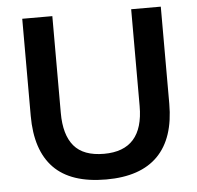

<svg xmlns="http://www.w3.org/2000/svg" viewBox="-51 -758 843 820"><g transform="rotate(-5 370.0 -347.5)"><path d="M372 10Q221 10 147.5 -65.5Q74 -141 74 -289V-705H203V-290Q203 -196 243.5 -148Q284 -100 372 -100Q541 -100 541 -290V-705H668V-289Q668 -141 593.5 -65.5Q519 10 372 10Z"/></g></svg>

Font: MulishBold
Style: Bold
Weight: 700
Designer: Vernon Adams
Foundry: Vernon Adams
Version: Version 3.602; ttfautohint (v1.8.3)